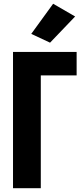

<svg xmlns="http://www.w3.org/2000/svg" viewBox="-20 -982 429 1002"><path d="M47.9 0H192.9V-588.4H379.9V-710.9H47.9ZM143.1 -805.2 241.2 -759.3 372.1 -896 257.3 -962.4Z"/></svg>

Font: Roboto Flex
Style: wght 700 wdth 25 opsz 34 GRAD 0.00 slnt 0.00 XTRA 468 XOPQ 96 YOPQ 79 YTLC 514 YTUC 712 YTAS 750 YTDE -203.00 YTFI 738
Weight: 700
Width: 1
Designer: Berlow after Robertson
Foundry: Google
Version: Version 3.100